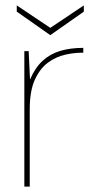

<svg xmlns="http://www.w3.org/2000/svg" viewBox="-20 -690 354 710"><path d="M70 0V-501H86L91 -396Q110 -440 138 -465.5Q166 -491 203.5 -502Q241 -513 288 -513V-495H280Q253 -495 220 -487.5Q187 -480 157.5 -458.5Q128 -437 109 -395.5Q90 -354 90 -286V0ZM166 -560 42 -647V-670L166 -587L290 -670V-647Z"/></svg>

Font: DM Sans 17pt Thin
Style: Regular
Weight: 250
Version: Version 4.004;gftools[0.9.30]